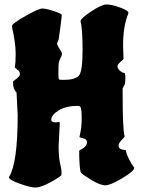

<svg xmlns="http://www.w3.org/2000/svg" viewBox="-20 -806 632 858"><path d="M530 -603 532 -543Q532 -541 518.5 -529.5Q505 -518 505 -509Q505 -500 516 -490Q527 -480 536 -480Q540 -480 540 -457.5Q540 -435 538 -430.5Q536 -426 532 -419L528 -410V-396Q528 -222 537 -197V-196Q537 -194 523.5 -180Q510 -166 510 -155.5Q510 -145 518 -141Q526 -137 534.5 -136Q543 -135 543 -134Q543 -122 556 -96Q569 -70 574.5 -64Q580 -58 580 -56Q580 -42 527 -10Q474 22 450.5 22Q427 22 386.5 -3Q346 -28 342 -34Q336 -43 334 -110V-133L352 -144Q369 -156 369 -170Q369 -184 352 -188Q335 -192 335 -193.5Q335 -195 340 -218Q345 -241 345 -282Q345 -323 338 -330Q333 -333 328 -333Q275 -333 242 -312.5Q209 -292 209 -271Q209 -259 230 -259L244 -261Q247 -260 247 -255L242 -154Q242 -102 248.5 -76Q255 -50 255 -37Q255 -24 253.5 -22Q252 -20 233 -7.5Q214 5 185.5 18.5Q157 32 137 32Q117 32 68.5 15Q20 -2 20 -14L21 -16Q59 -79 59 -292L54 -392Q38 -408 38 -437V-441Q38 -442 53.5 -454Q69 -466 69 -475Q69 -484 63 -490Q57 -496 51.5 -500Q46 -504 46 -506Q50 -521 50 -566.5Q50 -612 34 -684Q34 -685 33 -688V-689Q33 -700 93 -734Q153 -768 169 -768Q185 -768 220.5 -756.5Q256 -745 256 -738.5Q256 -732 249.5 -682.5Q243 -633 242 -629L235 -613Q235 -604 246 -588Q257 -572 257 -566Q257 -560 254 -554Q242 -532 241.5 -513Q241 -494 241 -474Q241 -454 243.5 -451.5Q246 -449 264 -449Q313 -449 332 -467Q349 -486 349 -581.5Q349 -677 340 -711V-712Q340 -723 387 -754.5Q434 -786 456.5 -786Q479 -786 516.5 -772.5Q554 -759 554 -748V-747Q530 -691 530 -603Z"/></svg>

Font: Piedra
Style: Regular
Weight: 400
Designer: Angel Koziupa & Ale Paul
Foundry: Angel Koziupa and Alejandro Paul
Version: Version 1.000